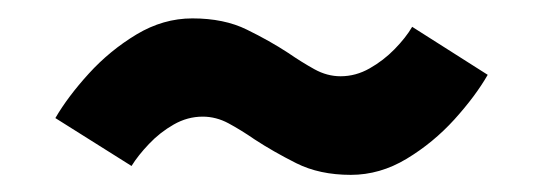

<svg xmlns="http://www.w3.org/2000/svg" viewBox="-20 -440 620 214"><path d="M523.6 -356.6Q510 -332.9 486.5 -306.9Q462.9 -280.9 433.2 -263Q403.5 -245.1 371 -245.1Q336.1 -245.1 310.2 -258.1Q284.4 -271.1 263.8 -284.6Q248.7 -295 234.8 -302.5Q220.9 -310 205.9 -310Q189 -310 173.6 -301.2Q158.2 -292.4 146.1 -279.6Q133.9 -266.8 126.6 -255L41.7 -308.4Q55.6 -332.3 79 -358Q102.4 -383.7 132.1 -401.6Q161.9 -419.5 194.4 -419.5Q229.8 -419.5 255.1 -407Q280.5 -394.6 301.1 -381.1Q316.4 -370.6 330.5 -362.8Q344.6 -355 359.6 -355Q376.6 -355 392 -363.8Q407.4 -372.5 419.9 -385.3Q432.4 -398.1 439.4 -410.1Z"/></svg>

Font: League Spartan Extralight
Style: Regular
Weight: 200
Foundry: The League of Moveable Type
Version: Version 2.300; ttfautohint (v1.8.3)